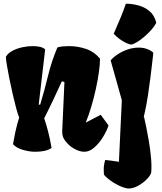

<svg xmlns="http://www.w3.org/2000/svg" viewBox="-20 -832 896 1065"><path d="M174.8 9.8Q143.6 9.8 107.2 -0.7Q70.8 -11.2 52.2 -32.2Q59.1 -71.8 64.5 -97.2Q69.8 -122.6 75 -141.4Q80.1 -160.2 86.4 -179.7Q79.1 -196.8 69.6 -232.4Q60.1 -268.1 50 -312Q40 -356 31.5 -398.4Q22.9 -440.9 17.8 -472.7Q12.7 -504.4 12.7 -514.6Q12.7 -515.6 12.9 -516.6Q13.2 -517.6 13.2 -518.1Q24.9 -537.6 49.6 -550.5Q74.2 -563.5 103.8 -569.8Q133.3 -576.2 159.7 -576.2Q182.6 -576.2 200.9 -572.3Q219.2 -568.4 230.5 -558.1L194.8 -252.4L202.6 -251Q227.1 -331.1 246.3 -411.1Q265.6 -491.2 298.3 -568.8Q312.5 -573.2 329.1 -574.7Q345.7 -576.2 363.3 -576.2Q410.6 -576.2 456.1 -561Q501.5 -545.9 534.7 -506.8Q534.7 -475.6 528.6 -431.9Q522.5 -388.2 511.7 -338.9Q501 -289.6 486.6 -241Q472.2 -192.4 455.6 -151.9L538.6 -195.3L582 -136.2Q571.8 -105 550.8 -71Q529.8 -37.1 502.9 -13.7Q476.1 9.8 447.8 9.8Q424.8 9.8 398.9 -3.2Q373 -16.1 355 -35.2Q337.9 -53.2 331.1 -68.8Q324.2 -84.5 325.2 -107.9L337.4 -377L323.2 -381.3Q299.3 -329.1 275.9 -279.3Q252.4 -229.5 225.1 -175.8Q237.3 -140.1 247.3 -100.8Q257.3 -61.5 266.1 -11.7Q249.5 0 226.6 4.9Q203.6 9.8 174.8 9.8ZM709 -585Q696.8 -585.4 678 -594.5Q659.2 -603.5 640.9 -617.4Q622.6 -631.3 610.8 -645Q633.8 -697.3 649.7 -735.8Q665.5 -774.4 678.2 -811.5Q711.4 -811.5 746.8 -802.2Q782.2 -793 809.6 -770Q836.9 -747.1 846.7 -705.6Q838.9 -689 821.5 -668.9Q804.2 -648.9 783.2 -630.6Q762.2 -612.3 742.2 -599.9Q722.2 -587.4 709 -585ZM689.9 213.9Q660.6 208.5 633.3 194.3Q606 180.2 585.7 164.3Q565.4 148.4 556.6 137.2Q554.7 109.4 555.9 93.3Q557.1 77.1 563.5 55.2Q576.7 56.2 597.9 59.3Q619.1 62.5 639.6 65.4L655.8 -275.9L593.8 -497.1Q608.9 -515.1 634 -531.5Q659.2 -547.9 689.9 -558.1Q720.7 -568.4 751.5 -567.9Q772.9 -567.9 793.5 -561Q814 -554.2 830.6 -539.6Q829.6 -530.8 825.4 -493.7Q821.3 -456.5 814.9 -405.8Q808.6 -355 800.5 -302.2Q792.5 -249.5 783.2 -209L779.3 -191.9L777.3 -181.2L779.3 -182.1Q783.2 -165.5 790.8 -129.4Q798.3 -93.3 805.9 -48.1Q813.5 -2.9 817.6 42.5Q821.8 87.9 818.8 124Q816.9 137.7 797.4 158.9Q777.8 180.2 748.8 197Q719.7 213.9 689.9 213.9Z"/></svg>

Font: Fruktur
Style: Regular
Weight: 400
Designer: Viktoriya Grabowska, Eben Sorkin
Foundry: Viktoriya Grabowska
Version: Version 1.008; ttfautohint (v1.8.4.7-5d5b)